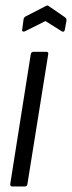

<svg xmlns="http://www.w3.org/2000/svg" viewBox="-20 -673 260 693"><path d="M25 0Q16 0 17 -9L91 -477Q93 -486 101 -486H147Q156 -486 154 -477L79 -9Q78 0 70 0ZM70 -560Q66 -558 62.5 -559.5Q59 -561 60 -565L65 -603Q66 -610 73 -614L145 -651Q151 -655 156 -651L214 -611Q221 -606 220 -599L214 -566Q212 -555 203 -560L144 -597Z"/></svg>

Font: Sofia Sans Extra Condensed
Style: Italic
Weight: 400
Italic angle: -9°
Designer: Botio Nikoltchev, Ani Petrova
Foundry: lettersoup
Version: Version 4.101; ttfautohint (v1.8.4.7-5d5b)